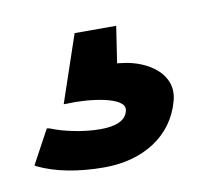

<svg xmlns="http://www.w3.org/2000/svg" viewBox="-50 -63 398 341"><g transform="rotate(-10 149.0 108.0)"><path d="M-8 205 -5 207C26 222 67 230 114 230C185 230 239 195 255 136C269 88 222 58 177 53C174 53 172 52 168 52L178 -14H103L62 107H68C107 105 173 113 169 136C166 155 146 162 119 162C87 162 52 154 30 145L25 144Z"/></g></svg>

Font: Charger Pro
Style: BdNarObl
Weight: 700
Designer: Jasper
Foundry: Cannot Into Space Fonts
Version: Version 1.09